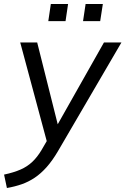

<svg xmlns="http://www.w3.org/2000/svg" viewBox="-50 -715 628 962"><path d="M-15.4 227 -29.6 159.8Q19.4 149.3 53.2 134.4Q86.9 119.6 111.9 95.9Q137 72.3 158.5 36.1L193.1 -23.4L189.2 10.7L51.3 -502.3H136.3L247.2 -60.6H221.3L470.9 -502.3H558.5L240.8 41.8Q212.5 90 183.7 122.3Q154.9 154.6 124.1 175.3Q93.3 196 59.1 208Q24.8 220 -15.4 227ZM366.1 -609.2 378.9 -695H465.3L452 -609.2ZM192 -609.2 204.7 -695H291.1L278.4 -609.2Z"/></svg>

Font: Mulish ExtraLight
Style: Italic
Weight: 200
Italic angle: -9°
Designer: Vernon Adams
Foundry: Vernon Adams
Version: Version 3.603